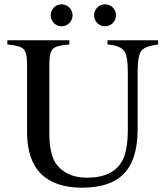

<svg xmlns="http://www.w3.org/2000/svg" viewBox="-20 -846 762 880"><path d="M262.2 -826.2Q272.9 -826.2 282 -822.3Q291 -818.4 297.9 -811.5Q304.7 -804.7 308.6 -795.4Q312.5 -786.1 312.5 -775.9Q312.5 -765.6 308.6 -756.3Q304.7 -747.1 297.9 -740.2Q291 -733.4 282 -729.5Q272.9 -725.6 262.2 -725.6Q252 -725.6 242.7 -729.5Q233.4 -733.4 226.8 -740.2Q220.2 -747.1 216.3 -756.3Q212.4 -765.6 212.4 -775.9Q212.4 -786.1 216.3 -795.4Q220.2 -804.7 226.8 -811.5Q233.4 -818.4 242.7 -822.3Q252 -826.2 262.2 -826.2ZM461.4 -725.6Q451.2 -725.6 441.9 -729.5Q432.6 -733.4 425.8 -740.2Q418.9 -747.1 415 -756.3Q411.1 -765.6 411.1 -775.9Q411.1 -786.1 415 -795.4Q418.9 -804.7 425.8 -811.5Q432.6 -818.4 441.9 -822.3Q451.2 -826.2 461.4 -826.2Q472.2 -826.2 481.2 -822.3Q490.2 -818.4 497.1 -811.5Q503.9 -804.7 507.8 -795.4Q511.7 -786.1 511.7 -775.9Q511.7 -765.6 507.8 -756.3Q503.9 -747.1 497.1 -740.2Q490.2 -733.4 481.2 -729.5Q472.2 -725.6 461.4 -725.6ZM297.9 -661.6V-642.1Q240.7 -638.7 223.1 -622.6Q206.1 -606.9 206.1 -552.7V-233.4Q206.1 -195.3 211.7 -164.3Q217.3 -133.3 227.5 -111.3Q248 -73.2 286.1 -52.5Q324.2 -31.7 378.9 -31.7Q501.5 -31.7 542.5 -113.3Q565.9 -159.7 565.9 -254.4V-514.6Q565.9 -595.7 546.4 -615.7Q536.6 -626.5 518.8 -633.3Q501 -640.1 472.7 -642.1V-661.6H704.6V-642.1Q676.8 -638.7 657.2 -631.8Q637.7 -625 628.4 -613.8Q610.8 -591.8 610.8 -514.6V-254.4Q610.8 -183.6 595 -132.8Q579.1 -82 547.1 -49.3Q515.1 -16.6 467.5 -1.2Q419.9 14.2 356.4 14.2Q231.4 14.2 167.7 -49.6Q104 -113.3 104 -240.7V-552.7Q104 -606.4 86.9 -622.1Q69.8 -637.7 13.7 -642.1V-661.6Z"/></svg>

Font: Dima Niloofar
Style: Regular
Weight: 400
Designer: R.Balvardi
Foundry: Dima Software Group
Version: Version 3.00;November 13, 2018;FontCreator 11.5.0.2427 64-bi